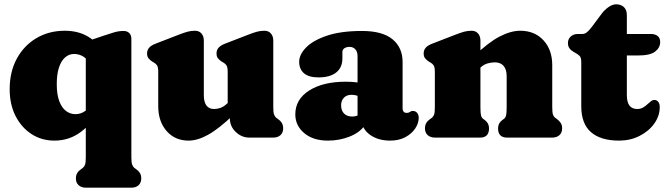

<svg xmlns="http://www.w3.org/2000/svg" viewBox="-20 -640 3106 893"><path d="M380 233Q358.5 233 345.8 221.5Q333 210 333 190Q333 175 339.5 164.5Q346 154 358 146L365 141Q372 135.5 375.5 126Q379 116.5 379 91V-446L462 -474Q488.5 -483 510.5 -489.5Q532.5 -496 555 -496Q571 -496 581 -486.5Q591 -477 591 -459V91Q591 116.5 594.8 126Q598.5 135.5 605 141L612 146Q624 154 630.5 164.5Q637 175 637 190Q637 210 624.5 221.5Q612 233 590 233ZM452 -136Q409.5 -66.5 355.8 -26.2Q302 14 233 14Q173.5 14 126.5 -16.5Q79.5 -47 52.2 -100.8Q25 -154.5 25 -225Q25 -306.5 58.5 -367.8Q92 -429 150 -463Q208 -497 281 -497Q342 -497 387 -471.2Q432 -445.5 465 -393L408 -327Q389.5 -363 369 -376Q348.5 -389 325 -389Q301 -389 282.8 -373Q264.5 -357 254.2 -325.8Q244 -294.5 244 -249Q244 -201 255.5 -170Q267 -139 286.8 -124Q306.5 -109 331 -109Q356.5 -109 378 -125Q399.5 -141 416 -176Z M1049 -90V-110L1039 -112V-305Q1039 -327.5 1033.5 -335.8Q1028 -344 1019 -349L1012 -353Q1001 -360 994 -368.5Q987 -377 987 -391Q987 -407 996.5 -418Q1006 -429 1027 -437L1133 -478Q1158.5 -488 1175 -492.5Q1191.5 -497 1210 -497Q1229 -497 1240 -484.2Q1251 -471.5 1251 -452V-142Q1251 -116.5 1254.8 -107Q1258.5 -97.5 1265 -92L1272 -87Q1284 -79 1290.5 -68.5Q1297 -58 1297 -43Q1297 -23 1284.5 -11.5Q1272 0 1250 0H1140Q1104 0 1076.5 -26.2Q1049 -52.5 1049 -90ZM716 -146V-305Q716 -327.5 710.5 -335.8Q705 -344 696 -349L689 -353Q678 -360 671 -368.5Q664 -377 664 -391Q664 -407 673.5 -418Q683 -429 704 -437L810 -478Q835.5 -488 852 -492.5Q868.5 -497 887 -497Q906 -497 917 -484.2Q928 -471.5 928 -452V-197Q928 -165.5 940.2 -149.2Q952.5 -133 975 -133Q990 -133 1004.8 -138Q1019.5 -143 1035 -157L1052 -173L1090 -129L1067 -107Q998 -41 948.5 -13.5Q899 14 857 14Q794 14 755 -30.5Q716 -75 716 -146Z M1663 -82.5V-95.5L1643 -99V-380Q1643 -399 1632.8 -410.5Q1622.5 -422 1605 -422Q1592 -422 1582.2 -415.8Q1572.5 -409.5 1572.5 -399V-368Q1572.5 -326 1543.8 -303Q1515 -280 1461.5 -280Q1416 -280 1393.8 -299.2Q1371.5 -318.5 1371.5 -353Q1371.5 -386 1403.5 -419Q1435.5 -452 1500.5 -474Q1565.5 -496 1663.5 -496Q1759 -496 1805.8 -457.2Q1852.5 -418.5 1852.5 -351.5V-135Q1852.5 -127.5 1856.8 -121.2Q1861 -115 1871.5 -115Q1877.5 -115 1881 -116.5Q1884.5 -118 1887.5 -120Q1890 -121.5 1892.8 -122.8Q1895.5 -124 1899.5 -124Q1913 -124 1920.2 -114.8Q1927.5 -105.5 1927.5 -92Q1927.5 -67 1911.2 -42.5Q1895 -18 1865.2 -2Q1835.5 14 1794.5 14Q1738.5 14 1700.8 -13.2Q1663 -40.5 1663 -82.5ZM1353.5 -108Q1353.5 -178 1418 -219Q1482.5 -260 1588.5 -260Q1617.5 -260 1640.2 -256.8Q1663 -253.5 1677 -247L1656 -188.5Q1646 -194 1636 -196.5Q1626 -199 1614 -199Q1592.5 -199 1579.5 -185.5Q1566.5 -172 1566.5 -150Q1566.5 -126 1580.2 -112Q1594 -98 1617 -98Q1633 -98 1645.5 -103.8Q1658 -109.5 1664 -116L1677 -57Q1652.5 -23 1605.5 -4.5Q1558.5 14 1505.5 14Q1436 14 1394.8 -21Q1353.5 -56 1353.5 -108Z M2214.5 -452V-142Q2214.5 -113.5 2217.2 -103Q2220 -92.5 2227.5 -87L2235.5 -81Q2254.5 -67 2254.5 -43Q2254.5 0 2212.5 0H2003.5Q1982 0 1969.2 -11.5Q1956.5 -23 1956.5 -43Q1956.5 -58 1963 -68.5Q1969.5 -79 1981.5 -87L1988.5 -92Q1995.5 -97.5 1999 -107Q2002.5 -116.5 2002.5 -142V-305Q2002.5 -327.5 1997 -335.8Q1991.5 -344 1982.5 -349L1975.5 -353Q1964.5 -360 1957.5 -368.5Q1950.5 -377 1950.5 -391Q1950.5 -407 1960 -418Q1969.5 -429 1990.5 -437L2096.5 -478Q2122 -488 2138.5 -492.5Q2155 -497 2173.5 -497Q2192.5 -497 2203.5 -484.2Q2214.5 -471.5 2214.5 -452ZM2196.5 -310 2158.5 -354 2181.5 -376Q2252 -443.5 2304 -470.2Q2356 -497 2399.5 -497Q2466.5 -497 2507.5 -452.8Q2548.5 -408.5 2548.5 -337V-142Q2548.5 -116.5 2552 -106.8Q2555.5 -97 2562.5 -92L2569.5 -87Q2581.5 -78 2588 -68Q2594.5 -58 2594.5 -43Q2594.5 -23 2582 -11.5Q2569.5 0 2547.5 0H2338.5Q2296.5 0 2296.5 -43Q2296.5 -67 2315.5 -81L2323.5 -87Q2331 -92.5 2333.8 -103Q2336.5 -113.5 2336.5 -142V-286Q2336.5 -317 2322.2 -333.5Q2308 -350 2281.5 -350Q2265 -350 2247.5 -345Q2230 -340 2213.5 -325Z M2656 -394 2649 -398Q2636.5 -405 2629 -414.8Q2621.5 -424.5 2621.5 -440Q2621.5 -458.5 2634.5 -470.2Q2647.5 -482 2667.5 -482H2689.5Q2699.5 -482 2709.8 -490Q2720 -498 2733.5 -516L2777.5 -575Q2791.5 -594 2810.2 -607Q2829 -620 2845.5 -620Q2868 -620 2881.8 -607Q2895.5 -594 2895.5 -570V-197Q2895.5 -165.5 2907.5 -149.2Q2919.5 -133 2943.5 -133Q2958.5 -133 2970 -139.5Q2981.5 -146 2990.8 -154.8Q3000 -163.5 3008.5 -169.8Q3017 -176 3026 -175Q3035.5 -174.5 3042 -165.8Q3048.5 -157 3048.5 -142Q3048.5 -101 3023 -65.2Q2997.5 -29.5 2954.5 -7.8Q2911.5 14 2859.5 14Q2774 14 2728.8 -25.2Q2683.5 -64.5 2683.5 -146V-350Q2683.5 -372.5 2675.8 -380Q2668 -387.5 2656 -394ZM2822.5 -382V-482H3006.5Q3027 -482 3038.8 -472.5Q3050.5 -463 3050.5 -445Q3050.5 -418 3027 -400Q3003.5 -382 2948.5 -382Z"/></svg>

Font: Fraunces SuperSoft
Style: Regular
Weight: 900
Version: Version 1.000;[b76b70a41]